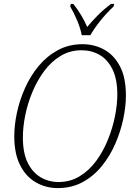

<svg xmlns="http://www.w3.org/2000/svg" viewBox="-20 -951 680 982"><path d="M276 11Q214 11 163 -18.5Q112 -48 82.5 -107Q53 -166 53 -254Q53 -312 67 -376.5Q81 -441 109 -503Q137 -565 179 -615Q221 -665 277 -695Q333 -725 403 -725Q461 -725 511.5 -698Q562 -671 593 -613Q624 -555 624 -462Q624 -407 610.5 -343Q597 -279 570 -216.5Q543 -154 501.5 -102.5Q460 -51 403.5 -20Q347 11 276 11ZM279 -20Q339 -20 387.5 -49.5Q436 -79 472 -128Q508 -177 532 -236.5Q556 -296 568 -356Q580 -416 580 -467Q580 -547 555 -597Q530 -647 489 -670.5Q448 -694 397 -694Q338 -694 290 -665Q242 -636 206 -587.5Q170 -539 145.5 -480Q121 -421 109 -361Q97 -301 97 -248Q97 -168 122 -118Q147 -68 188.5 -44Q230 -20 279 -20ZM398 -771Q392 -805 374.5 -846.5Q357 -888 339 -918L342 -931H355Q400 -874 426 -813Q449 -841 479 -871.5Q509 -902 548 -931H564L561 -918Q523 -882 493 -844.5Q463 -807 442 -771Z"/></svg>

Font: Noto Serif SemiCondensed ExtraLight
Style: Italic
Weight: 200
Width: 4
Italic angle: -12°
Designer: Monotype Design Team
Foundry: Monotype Imaging Inc.
Version: Version 2.013